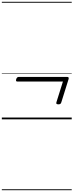

<svg xmlns="http://www.w3.org/2000/svg" viewBox="-20 -1303 803 2096"><path d="M618 -164Q602 -164 597 -169.5Q592 -175 596 -187L667 -413H169Q159 -413 156 -419Q153 -425 157 -439Q165 -463 184 -463H715Q736 -463 728 -437L649 -185Q645 -173 638 -168.5Q631 -164 618 -164ZM0 763H763V773H0ZM0 -20H763V0H0ZM0 -505H763V-500H0ZM0 -1283H763V-1273H0Z"/></svg>

Font: Playwrite NL Guides
Style: Regular
Weight: 400
Designer: Veronika Burian, José Scaglione
Foundry: TypeTogether
Version: Version 1.003